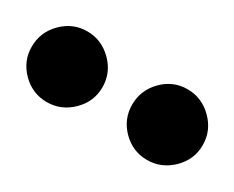

<svg xmlns="http://www.w3.org/2000/svg" viewBox="-85 -915 566 464"><g transform="rotate(30 198.5 -683.5)"><path d="M157.2 -683.1Q157.2 -643.1 127.7 -614Q98.1 -585 58.1 -585Q18.1 -585 -11 -614Q-40 -643.1 -40 -683.1Q-40 -723.6 -11 -752.9Q18.1 -782.2 58.1 -782.2Q98.1 -782.2 127.7 -752.9Q157.2 -723.6 157.2 -683.1ZM437 -683.1Q437 -643.1 407.5 -614Q377.9 -585 337.9 -585Q297.9 -585 269 -614Q240.2 -643.1 240.2 -683.1Q240.2 -723.6 269 -752.9Q297.9 -782.2 337.9 -782.2Q377.9 -782.2 407.5 -752.9Q437 -723.6 437 -683.1Z"/></g></svg>

Font: Stilu Bold
Style: Regular
Weight: 700
Designer: Genilson Lima Santos
Foundry: Genilson Lima Santos
Version: Version 1.200;PS 001.200;hotconv 1.0.88;makeotf.lib2.5.64775